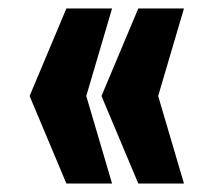

<svg xmlns="http://www.w3.org/2000/svg" viewBox="-20 -526 505 454"><path d="M137 -92 50 -299 137 -506H245L184 -299L245 -92ZM307 -92 220 -299 307 -506H415L354 -299L415 -92Z"/></svg>

Font: Share
Style: Bold
Weight: 700
Designer: Ralph du Carrois
Version: Version 1.002